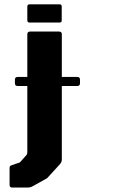

<svg xmlns="http://www.w3.org/2000/svg" viewBox="-20 -695 540 882"><path d="M35.5 166.5Q24 166.5 24 154V76Q24 67 31.5 65L71.5 51L99 20Q103.5 15.5 104.5 12Q105.5 8.5 105.5 3.5V-537.5Q105.5 -550 118 -550H251.5Q264 -550 264 -537.5V37.5Q264 50 255.5 59L196.5 123.5L133 159Q120.5 166.5 108 166.5ZM115.5 -591.5Q105.5 -591.5 105.5 -601.5V-665Q105.5 -675 115.5 -675H254.5Q263.5 -675 263.5 -665V-601.5Q263.5 -591.5 254.5 -591.5ZM61 -300Q48.5 -300 48.5 -312.5V-329Q48.5 -341.5 61 -341.5H335Q347.5 -341.5 347.5 -329V-312.5Q347.5 -300 335 -300Z"/></svg>

Font: Jaro
Style: Regular
Weight: 400
Designer: Agyei Archer, Celine Hurka, Mirko Velimirović
Version: Version 1.000